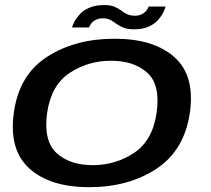

<svg xmlns="http://www.w3.org/2000/svg" viewBox="-20 -752 852 776"><path d="M341 4.5Q499.5 4.5 612.5 -70Q725.5 -144.5 747.5 -297Q768.5 -446.5 685 -521Q601.5 -595.5 443 -595.5Q284 -595.5 170.5 -522.5Q57 -449.5 36 -297Q15 -147 98.5 -71.2Q182 4.5 341 4.5ZM354.5 -84.5Q262 -84.5 208.5 -133.5Q155 -182.5 170.5 -296Q187 -408.5 261.8 -457.5Q336.5 -506.5 429 -506.5Q521.5 -506.5 575.2 -458Q629 -409.5 613 -296Q596.5 -183.5 521.8 -134Q447 -84.5 354.5 -84.5ZM522.5 -633.5Q557.5 -633.5 581.2 -644.5Q605 -655.5 619 -671.5Q633 -687.5 640.2 -702.5Q647.5 -717.5 649 -725.5H581Q579 -719 572.2 -710Q565.5 -701 553.8 -694.8Q542 -688.5 526.5 -688.5Q506 -688.5 493 -695Q480 -701.5 468.5 -710.2Q457 -719 441.8 -725.2Q426.5 -731.5 401 -731.5Q366.5 -731.5 342.2 -721.2Q318 -711 303.5 -695.5Q289 -680 281.2 -665.2Q273.5 -650.5 271 -641H340Q342 -648 348.5 -656.8Q355 -665.5 367 -671.8Q379 -678 396.5 -678Q414.5 -678 426.5 -671.2Q438.5 -664.5 450.5 -655.8Q462.5 -647 479 -640.2Q495.5 -633.5 522.5 -633.5Z"/></svg>

Font: Anybody Expanded Medium
Style: Italic
Weight: 500
Width: 7
Italic angle: -10°
Version: Version 1.113;gftools[0.9.25]